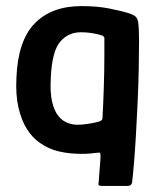

<svg xmlns="http://www.w3.org/2000/svg" viewBox="-20 -501 527 631"><path d="M160 -7Q135 -15 111 -31.5Q87 -48 69 -76Q51 -104 41 -146Q31 -188 34 -246Q39 -368 94.5 -424.5Q150 -481 248 -481Q299 -481 339.5 -473Q380 -465 405 -457Q422 -451 427 -445Q432 -439 434 -429Q437 -408 437 -367.5Q437 -327 436 -276Q435 -225 432.5 -169.5Q430 -114 427 -61.5Q424 -9 420.5 33Q417 75 414 100Q412 106 408 108Q404 110 398 110H316Q303 110 303.5 105Q304 100 305 89Q306 78 307 61.5Q308 45 309.5 29.5Q311 14 310 7Q310 0 305 0.5Q300 1 290 2Q262 6 226 4Q190 2 160 -7ZM147 -247Q144 -196 151.5 -165.5Q159 -135 172.5 -119Q186 -103 202.5 -97Q219 -91 234 -91Q249 -91 269.5 -94Q290 -97 307 -102Q312 -104 314.5 -106.5Q317 -109 317 -117Q318 -133 319 -157Q320 -181 321 -209Q322 -237 322.5 -265.5Q323 -294 323 -321Q323 -348 323 -371Q324 -376 322 -379Q320 -382 317 -384Q302 -389 283.5 -392Q265 -395 246 -395Q204 -395 177.5 -363.5Q151 -332 147 -247Z"/></svg>

Font: Glory Thin SemiBold
Style: Regular
Weight: 600
Version: Version 1.011